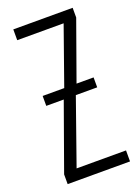

<svg xmlns="http://www.w3.org/2000/svg" viewBox="-138 -775 609 836"><g transform="rotate(-20 167.0 -357.0)"><path d="M55 -398V-352H136L26 -45V0H315V-51H86L192 -352H291V-398H212L309 -669V-714H34V-664H249L155 -398Z"/></g></svg>

Font: Noto Sans Display Condensed Light
Style: Regular
Weight: 300
Width: 3
Designer: Monotype Design Team
Foundry: Monotype Imaging Inc.
Version: Version 1.900